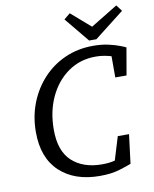

<svg xmlns="http://www.w3.org/2000/svg" viewBox="-96 -954 836 1042"><g transform="rotate(-10 321.5 -433.0)"><path d="M370 16Q231 16 149.5 -60Q68 -136 68 -278Q68 -364 97 -438Q126 -512 178 -568Q230 -624 300.5 -655Q371 -686 454 -686Q502 -686 539 -677.5Q576 -669 600.5 -659.5Q625 -650 632 -646L606 -496H544V-613Q527 -618 505.5 -622Q484 -626 458 -626Q372 -626 306 -579.5Q240 -533 203 -453.5Q166 -374 166 -274Q166 -156 227.5 -100Q289 -44 392 -44Q413 -44 430 -46Q447 -48 463 -52L502 -180H564L544 -20Q519 -10 475.5 3Q432 16 370 16ZM361 -882 468 -789 617 -880 643 -846 479 -718H439L327 -854Z"/></g></svg>

Font: Source Serif 4 Caption
Style: Italic
Weight: 400
Italic angle: -12°
Designer: Frank Grießhammer
Foundry: Adobe Systems Incorporated
Version: Version 4.004;hotconv 1.0.117;makeotfexe 2.5.65602